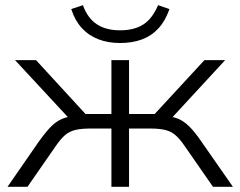

<svg xmlns="http://www.w3.org/2000/svg" viewBox="-20 -721 928 741"><path d="M9 0 128 -172Q155 -210 175.5 -231Q196 -252 219 -262Q242 -272 276 -274L255 -255L38 -489H119L310 -281H410V-489H478V-281H577L769 -489H849L633 -255L611 -274Q645 -272 667 -263Q689 -254 710.5 -233Q732 -212 759 -172L879 0H802L693 -157Q674 -185 657 -199.5Q640 -214 617.5 -219.5Q595 -225 558 -225H478V0H410V-225H330Q294 -225 271 -219.5Q248 -214 231 -199.5Q214 -185 195 -157L86 0ZM443 -555Q397 -555 359.5 -569.5Q322 -584 295.5 -613Q269 -642 255 -686L300 -701Q318 -651 353.5 -627.5Q389 -604 443 -604Q498 -604 533 -626.5Q568 -649 590 -701L634 -686Q618 -640 591 -611Q564 -582 527 -568.5Q490 -555 443 -555Z"/></svg>

Font: Nunito Sans 10pt SemiExpanded Light
Style: Regular
Weight: 300
Width: 6
Designer: Vernon Adams
Foundry: Vernon Adams
Version: Version 3.101;gftools[0.9.27]